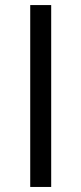

<svg xmlns="http://www.w3.org/2000/svg" viewBox="-20 -741 323 761"><path d="M182.9 -720.9H99.8V0H182.9Z"/></svg>

Font: Magic Ui Pro Semi Bold
Style: Regular
Weight: 600
Designer: Stefan Endress, Andreas Faust
Version: Version 1.000;FEAKit 1.0